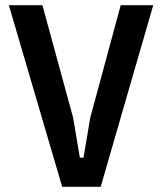

<svg xmlns="http://www.w3.org/2000/svg" viewBox="-20 -718 623 738"><path d="M219 0 14 -698H143L261 -266L287 -112H301L327 -266L444 -698H569L367 0Z"/></svg>

Font: IBM Plex Sans Condensed SemiBold
Style: Regular
Weight: 600
Width: 3
Designer: Mike Abbink, Paul van der Laan, Pieter van Rosmalen
Foundry: Bold Monday
Version: Version 1.3